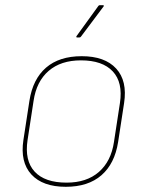

<svg xmlns="http://www.w3.org/2000/svg" viewBox="-20 -706 550 738"><path d="M233 12Q144 12 100.5 -35.5Q57 -83 70 -168L93 -318Q106 -402 157 -446Q208 -490 294 -490Q383 -490 426.5 -442.5Q470 -395 457 -310L434 -160Q421 -77 370 -32.5Q319 12 233 12ZM236 -4Q313 -4 360 -45Q407 -86 418 -160L441 -310Q453 -389 413.5 -431.5Q374 -474 291 -474Q214 -474 167 -433.5Q120 -393 109 -318L86 -168Q74 -89 113 -46.5Q152 -4 236 -4ZM276 -562Q274 -562 273.5 -563.5Q273 -565 274 -567L358 -683Q360 -686 363 -686H376Q378 -686 379 -684.5Q380 -683 378 -681L291 -565Q289 -562 285 -562Z"/></svg>

Font: Sofia Sans Hairline
Style: Italic
Weight: 1
Italic angle: -9°
Designer: Botio Nikoltchev, Ani Petrova
Foundry: lettersoup
Version: Version 4.102